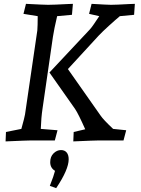

<svg xmlns="http://www.w3.org/2000/svg" viewBox="-20 -730 734 998"><path d="M363 -44 423 -58Q387 -139 370 -164L237 -353L447 -577Q458 -588 496 -646L443 -658L456 -710Q541 -705 557 -705Q583 -705 653 -709L681 -710L677 -653L603 -646Q579 -626 545.5 -595.5Q512 -565 494 -546L333 -371L503 -129Q517 -108 568 -60L636 -53L622 0H495Q474 0 361 5ZM11 -44 91 -60Q108 -121 110 -135L174 -572Q176 -596 176 -646L102 -658L115 -710Q210 -705 230 -705Q258 -705 332 -709L359 -710L354 -653L277 -646Q261 -578 255 -538L201 -165Q194 -119 192 -60L279 -53L265 0H143Q122 0 9 5ZM239 236Q260 183 266 158Q241 143 241 113Q241 84 258.5 67Q276 50 297 50Q316 50 326.5 62.5Q337 75 337 98Q337 151 272 248Z"/></svg>

Font: Andada Pro
Style: Italic
Weight: 400
Italic angle: -7°
Designer: Carolina Giovagnoli
Foundry: Huerta Tipografica
Version: Version 3.005; ttfautohint (v1.8.4)